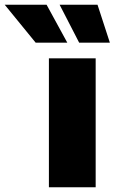

<svg xmlns="http://www.w3.org/2000/svg" viewBox="-157 -786 481 806"><path d="M48.3 0V-541H244.6V0ZM175.3 -606.9 93.3 -766.1H252.4L304.2 -606.9ZM-7.3 -606.9 -137.2 -766.1H38.6L125.5 -606.9Z"/></svg>

Font: Inter 17pt Black
Style: Regular
Weight: 900
Version: Version 4.001;git-66647c0bb